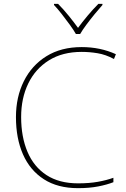

<svg xmlns="http://www.w3.org/2000/svg" viewBox="-20 -969 654 999"><path d="M405 -699Q305 -699 234.5 -655Q164 -611 127 -534.5Q90 -458 90 -360Q90 -257 123 -179Q156 -101 222 -58Q288 -15 386 -15Q444 -15 489 -23Q534 -31 570 -44V-21Q537 -8 491 1Q445 10 386 10Q280 10 208 -36.5Q136 -83 99.5 -166Q63 -249 63 -360Q63 -464 104 -546.5Q145 -629 221.5 -676.5Q298 -724 405 -724Q502 -724 583 -687L573 -662Q530 -685 488 -692Q446 -699 405 -699ZM375 -792Q363 -813 343 -840.5Q323 -868 301.5 -895.5Q280 -923 261 -943V-949H282Q310 -921 337.5 -887Q365 -853 386 -824Q407 -853 435.5 -887Q464 -921 492 -949H513V-943Q495 -923 472.5 -895.5Q450 -868 429.5 -840.5Q409 -813 397 -792Z"/></svg>

Font: Noto Sans Bengali UI Thin
Style: Regular
Weight: 100
Designer: Jelle Bosma - Monotype Design Team
Foundry: Monotype Imaging Inc.
Version: Version 2.003; ttfautohint (v1.8.4.7-5d5b)